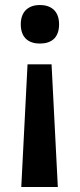

<svg xmlns="http://www.w3.org/2000/svg" viewBox="-20 -566 320 767"><path d="M216 -469C216 -524 182 -546 139 -546C98 -546 63 -524 63 -469C63 -412 98 -392 139 -392C182 -392 216 -412 216 -469ZM90 -309 65 181H211L186 -309Z"/></svg>

Font: Noto Sans Bengali SemiBold
Style: Regular
Weight: 600
Designer: Jelle Bosma - Monotype Design Team
Foundry: Monotype Imaging Inc.
Version: Version 2.003